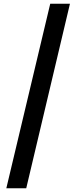

<svg xmlns="http://www.w3.org/2000/svg" viewBox="-20 -830 426 1032"><path d="M14 182 250 -810H356L121 182Z"/></svg>

Font: Noto Sans SC ExtraBold
Style: Regular
Weight: 800
Designer: Ryoko NISHIZUKA 西塚涼子 (kana, bopomofo & ideographs); Paul D. Hunt (Latin, Greek & Cyrillic); Sandoll Communications 산돌커뮤니
Foundry: Adobe
Version: Version 2.004-H2;hotconv 1.0.118;makeotfexe 2.5.65603